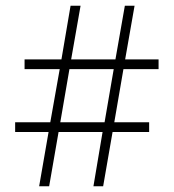

<svg xmlns="http://www.w3.org/2000/svg" viewBox="-20 -652 609 672"><path d="M150 -190H33V-224H156L189 -410H66V-444H195L227 -632H262L229 -444H384L417 -632H451L418 -444H535V-410H412L380 -224H502V-190H374L341 0H307L339 -190H185L152 0H117ZM346 -224 378 -410H223L191 -224Z"/></svg>

Font: Noto Sans Gurmukhi SemiCondensed ExtraLight
Style: Regular
Weight: 200
Width: 4
Designer: Jelle Bosma - Monotype Design Team
Foundry: Monotype Imaging Inc.
Version: Version 2.004; ttfautohint (v1.8.4.7-5d5b)